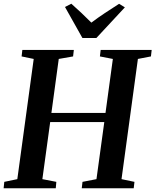

<svg xmlns="http://www.w3.org/2000/svg" viewBox="-28 -1011 835 1031"><path d="M-8.5 0 -5 -34.5 65 -49 153 -694.5 88 -708 92 -743H368.5L364.5 -708L287.5 -694.5L248 -404.5H538.5L578 -694.5L508.5 -708L512.5 -743H786.5L782.5 -708L712.5 -694.5L624.5 -49L694 -34.5L690 0H411L415 -34.5L490 -49L532 -355.5H241.5L199.5 -49L274.5 -34.5L271.5 0ZM414.5 -807 321 -973.5 355 -991Q382.5 -966.5 409.8 -941Q437 -915.5 462.5 -889.5Q497 -915.5 535 -940.8Q573 -966 611.5 -990.5L642.5 -971.5L489.5 -807Z"/></svg>

Font: Merriweather 72pt SemiBold
Style: Italic
Weight: 600
Italic angle: -7.8°
Version: Version 2.101